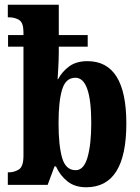

<svg xmlns="http://www.w3.org/2000/svg" viewBox="-20 -780 589 810"><path d="M344 10Q513 10 513 -259Q513 -522 349 -522Q302 -522 272 -500Q242 -478 225 -446H223Q223 -446 225.5 -488Q228 -530 228 -560V-583H350V-632H228V-760H13V-707H17Q43 -707 61 -695.5Q79 -684 79 -644V-632H14V-583H79V-123Q79 -77 59.5 -65Q40 -53 18 -53H13V0H181L210 -78H216Q234 -39 265 -14.5Q296 10 344 10ZM299 -62Q257 -62 242 -114.5Q227 -167 227 -260Q227 -352 242 -402Q257 -452 298 -452Q365 -452 365 -261Q365 -172 349.5 -117Q334 -62 299 -62Z"/></svg>

Font: Noto Serif ExtraCondensed Extra
Style: Regular
Weight: 800
Width: 3
Designer: Monotype Design Team
Foundry: Monotype Imaging Inc.
Version: Version 1.002